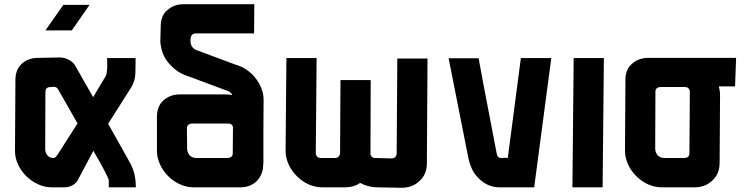

<svg xmlns="http://www.w3.org/2000/svg" viewBox="-20 -887 3555 909"><path d="M280 -864H404L320 -743H195ZM347 -32Q339 -18 321.5 -9Q304 0 287 0H226Q192 0 160.5 -14.5Q129 -29 104.5 -53Q80 -77 65.5 -108Q51 -139 51 -173L53 -509Q53 -557 83 -585Q113 -613 161 -613L264 -615Q284 -615 305.5 -604Q327 -593 336 -576L421 -427L480 -526Q484 -532 485.5 -543.5Q487 -555 487.5 -568Q488 -581 487.5 -593Q487 -605 487 -612H622Q622 -577 621 -540.5Q620 -504 601 -473L492 -301L598 -112Q612 -84 617.5 -57.5Q623 -31 623 0H495V-33Q495 -37 489 -50Q483 -63 473 -82Q463 -101 450 -124.5Q437 -148 422 -173ZM210 -474Q203 -472 199 -467Q195 -462 195 -449L194 -182Q194 -165 204 -152Q214 -139 233 -139Q241 -139 246.5 -147Q252 -155 256 -160L346 -301H348L254 -466Q247 -476 235 -476Z M1055 -139Q1084 -139 1082 -165L1083 -286Q1079 -302 1061 -302H892Q863 -302 865 -276L866 -182Q866 -177 867 -173Q876 -139 911 -139H914ZM882 -689Q881 -688 883 -681Q889 -656 915 -648L1092 -582Q1140 -569 1176 -533Q1212 -495 1224 -449Q1228 -432 1228 -415L1227 -270V-267V-117Q1227 -110 1226 -103.5Q1225 -97 1225 -90Q1219 -53 1195 -29Q1164 0 1117 0H1106H912H900Q841 0 792 -39Q742 -80 727 -139Q723 -154 723 -173V-336Q724 -385 753 -411Q785 -440 831 -440H1050Q1065 -440 1080 -437Q1073 -453 1051 -459L874 -525Q826 -539 791 -575Q754 -611 744 -658Q742 -668 740.5 -676Q739 -684 739 -692L741 -763Q741 -812 771 -838Q803 -867 849 -867H1184L1183 -729H909Q884 -729 882 -703Z M1734 -156Q1739 -139 1755 -139L1835 -137Q1858 -139 1858 -163L1861 -610H2004L2001 -115Q2001 -62 1967 -31Q1934 2 1880 2L1768 0Q1724 0 1685 -21Q1655 0 1612 0H1509Q1449 0 1401 -39Q1351 -80 1336 -139Q1332 -154 1332 -173L1336 -612H1479L1475 -160L1476 -156Q1481 -139 1497 -139H1567Q1588 -140 1590 -162L1592 -508H1735Z M2347 0Q2289 0 2247 -42Q2226 -62 2214.5 -87Q2203 -112 2197 -141L2104 -611H2246Q2248 -599 2269 -486.5Q2290 -374 2332 -158Q2336 -139 2352 -139Q2354 -139 2357.5 -139Q2361 -139 2368 -140Q2369 -140 2372.5 -140Q2376 -140 2384 -139L2446 -612H2590L2509 0Z M2833 0H2690L2696 -612H2839Z M3082 -182Q3082 -177 3083 -173Q3092 -139 3127 -139H3218Q3246 -139 3244 -165L3246 -453V-457Q3241 -475 3223 -475H3110Q3081 -475 3083 -449ZM3460 -478H3383L3384 -475Q3389 -453 3389 -440L3387 -117Q3387 -64 3353 -33Q3320 0 3266 0H3116Q3057 0 3008 -39Q2958 -80 2943 -139Q2939 -154 2939 -173L2941 -509Q2941 -558 2971 -584Q3003 -613 3049 -613H3465Z"/></svg>

Font: Covid19
Style: Regular
Weight: 400
Designer: Peter Wiegel
Foundry: (c) CAT - Ing. Peter Wiegel.  for Rudolf Maass + Partner GmbH
Version: Version 001.000